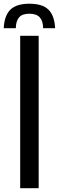

<svg xmlns="http://www.w3.org/2000/svg" viewBox="-48 -988 310 1008"><path d="M106.5 -968.5Q174.5 -968.5 206.2 -937.5Q238 -906.5 241.5 -840H178.5Q178 -877.5 160.8 -896.8Q143.5 -916 106.5 -916Q68 -916 51.8 -896.2Q35.5 -876.5 35 -840H-28.5Q-25 -906.5 6.8 -937.5Q38.5 -968.5 106.5 -968.5ZM58 0V-800H155V0Z"/></svg>

Font: Big Shoulders Stencil Text Thin SemiBold
Style: Regular
Weight: 600
Version: Version 2.001